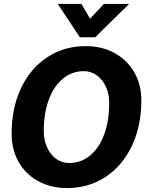

<svg xmlns="http://www.w3.org/2000/svg" viewBox="-20 -944 740 974"><path d="M39 -266Q39 -396 86.5 -496.5Q134 -597 219.5 -653.5Q305 -710 415 -710Q497 -710 561 -675Q625 -640 661 -577.5Q697 -515 697 -434Q697 -305 649 -204Q601 -103 515.5 -46.5Q430 10 320 10Q238 10 174 -25Q110 -60 74.5 -122.5Q39 -185 39 -266ZM534 -422Q534 -468 517 -504.5Q500 -541 471 -562Q442 -583 405 -583Q345 -583 299 -545Q253 -507 227.5 -438Q202 -369 202 -279Q202 -233 219 -196Q236 -159 265 -138Q294 -117 331 -117Q391 -117 437 -155Q483 -193 508.5 -262Q534 -331 534 -422ZM273 -924H393L437 -849L507 -924H635L463 -755H385Z"/></svg>

Font: Sarabun ExtraBold
Style: Italic
Weight: 800
Italic angle: -10°
Designer: Suppakit Chalermlarp | Katatrad Co.,Ltd.
Foundry: Cadson Demak Co.,Ltd.
Version: Version 1.000; ttfautohint (v1.6)